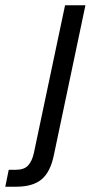

<svg xmlns="http://www.w3.org/2000/svg" viewBox="-109 -512 368 726"><path d="M-89 194 -76 130H-49Q-18 130 -3 114Q12 98 19 67L137 -492H214L95 73Q82 138 48.5 166Q15 194 -47 194Z"/></svg>

Font: Wix Madefor Text
Style: Italic
Weight: 400
Italic angle: -12°
Designer: Dalton Maag Ltd
Foundry: Dalton Maag Ltd
Version: Version 3.100